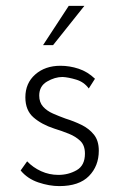

<svg xmlns="http://www.w3.org/2000/svg" viewBox="-20 -623 408 651"><path d="M181 8Q147 8 110 -4.5Q73 -17 50 -45L72 -76Q92 -55 119.5 -42.5Q147 -30 178 -30Q212 -30 240 -46Q268 -62 268 -102Q268 -130 252.5 -145Q237 -160 213.5 -169.5Q190 -179 164 -187Q121 -201 93.5 -225Q66 -249 66 -293Q66 -341 99.5 -370.5Q133 -400 185 -400Q216 -400 246.5 -390Q277 -380 302 -356L281 -323Q265 -345 238.5 -353Q212 -361 192 -362Q166 -362 139.5 -346.5Q113 -331 113 -299Q113 -276 126 -261.5Q139 -247 159.5 -238Q180 -229 202 -221Q231 -212 256.5 -199.5Q282 -187 298.5 -166.5Q315 -146 315 -112Q315 -60 281.5 -26Q248 8 181 8ZM266 -603 160 -470H126L213 -603Z"/></svg>

Font: Synthetic Light
Style: Regular
Weight: 300
Designer: Santiago Orozco
Foundry: Typemade
Version: Version 2.000; ttfautohint (v1.8.4.7-5d5b)